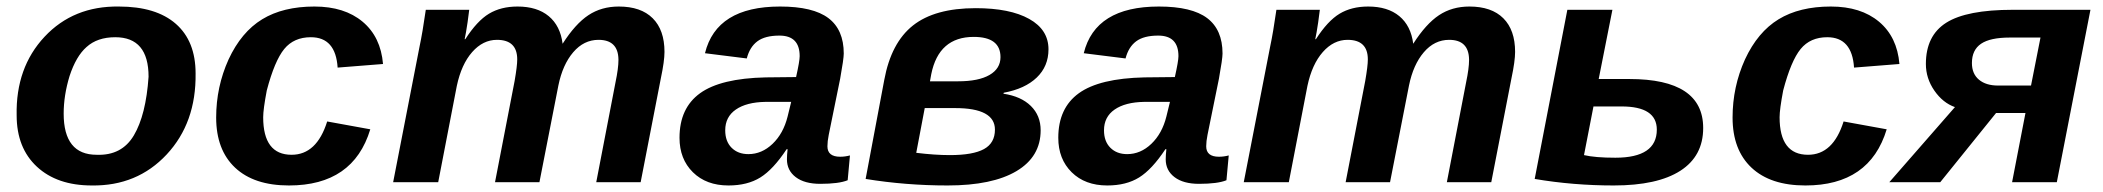

<svg xmlns="http://www.w3.org/2000/svg" viewBox="-20 -558 6440 588"><path d="M579 -333Q581 -182 490.5 -85Q400 12 261 10Q155 10 93 -47.5Q31 -105 31 -205Q28 -351 116.5 -445.5Q205 -540 344 -538Q458 -538 518.5 -485Q579 -432 579 -333ZM435 -323Q435 -444 333 -444Q278 -444 245 -414Q213 -386 193 -325Q175 -266 175 -210Q175 -84 276 -84Q353 -81 390 -143.5Q427 -206 435 -323Z M873 -84Q950 -84 982 -186L1114 -162Q1062 10 865 10Q758 10 700 -44.5Q642 -99 642 -198Q642 -292 680 -376Q719 -460 783 -499Q847 -538 943 -538Q1035 -538 1090.5 -491.5Q1146 -445 1153 -362L1014 -351Q1008 -444 932 -444Q880 -444 850.5 -408Q821 -372 797 -281Q786 -223 786 -199Q786 -84 873 -84Z M1813 -436Q1768 -436 1735.5 -398Q1703 -360 1690 -296L1632 0H1496L1556 -310Q1564 -356 1564 -376Q1564 -436 1502 -436Q1459 -436 1426 -398.5Q1393 -361 1379 -295L1322 0H1184L1265 -416Q1274 -458 1284 -528H1417Q1417 -527 1412 -490Q1407 -456 1403 -438H1405Q1441 -494 1477.5 -516Q1514 -538 1565 -538Q1625 -538 1660.5 -508.5Q1696 -479 1703 -424Q1742 -485 1782 -511.5Q1822 -538 1875 -538Q1943 -538 1979 -502Q2015 -466 2015 -399Q2015 -371 2004 -319L1942 0H1806L1865 -306Q1874 -349 1874 -374V-376Q1873 -436 1813 -436Z M2492 5Q2444 5 2417 -15.5Q2390 -36 2390 -70Q2390 -83 2392 -101H2389Q2348 -39 2308.5 -14.5Q2269 10 2211 10Q2143 10 2102 -30.5Q2061 -71 2061 -136Q2061 -227 2124 -272.5Q2187 -318 2325 -321L2418 -322Q2429 -371 2429 -386Q2429 -449 2367 -449Q2323 -449 2299.5 -431.5Q2276 -414 2267 -379L2139 -395Q2174 -538 2369 -538Q2470 -538 2517 -502.5Q2564 -467 2564 -394Q2564 -378 2553 -317L2518 -145Q2514 -125 2514 -110Q2514 -78 2553 -78Q2568 -78 2583 -82L2576 -6Q2549 5 2492 5ZM2392 -201 2403 -246H2324Q2266 -245 2233.5 -222.5Q2201 -200 2201 -159Q2201 -125 2220.5 -105.5Q2240 -86 2272 -86Q2313 -86 2346 -117.5Q2379 -149 2392 -201Z M3191 -407Q3191 -355 3155 -320.5Q3119 -286 3054 -274L3053 -271Q3107 -263 3137 -233.5Q3167 -204 3167 -159Q3167 -78 3093 -34Q3019 10 2882 10Q2754 10 2631 -10L2688 -313Q2709 -427 2776 -480Q2843 -533 2968 -533Q3073 -533 3132 -500Q3191 -467 3191 -407ZM2812 -227 2786 -90Q2843 -83 2889 -83Q2960 -83 2993.5 -101.5Q3027 -120 3027 -161Q3027 -227 2905 -227ZM2828 -309H2914Q2977 -309 3010.5 -328.5Q3044 -348 3044 -383Q3044 -445 2962 -445Q2855 -445 2832 -331Z M3652 5Q3604 5 3577 -15.5Q3550 -36 3550 -70Q3550 -83 3552 -101H3549Q3508 -39 3468.5 -14.5Q3429 10 3371 10Q3303 10 3262 -30.5Q3221 -71 3221 -136Q3221 -227 3284 -272.5Q3347 -318 3485 -321L3578 -322Q3589 -371 3589 -386Q3589 -449 3527 -449Q3483 -449 3459.5 -431.5Q3436 -414 3427 -379L3299 -395Q3334 -538 3529 -538Q3630 -538 3677 -502.5Q3724 -467 3724 -394Q3724 -378 3713 -317L3678 -145Q3674 -125 3674 -110Q3674 -78 3713 -78Q3728 -78 3743 -82L3736 -6Q3709 5 3652 5ZM3552 -201 3563 -246H3484Q3426 -245 3393.5 -222.5Q3361 -200 3361 -159Q3361 -125 3380.5 -105.5Q3400 -86 3432 -86Q3473 -86 3506 -117.5Q3539 -149 3552 -201Z M4418 -436Q4373 -436 4340.5 -398Q4308 -360 4295 -296L4237 0H4101L4161 -310Q4169 -356 4169 -376Q4169 -436 4107 -436Q4064 -436 4031 -398.5Q3998 -361 3984 -295L3927 0H3789L3870 -416Q3879 -458 3889 -528H4022Q4022 -527 4017 -490Q4012 -456 4008 -438H4010Q4046 -494 4082.5 -516Q4119 -538 4170 -538Q4230 -538 4265.5 -508.5Q4301 -479 4308 -424Q4347 -485 4387 -511.5Q4427 -538 4480 -538Q4548 -538 4584 -502Q4620 -466 4620 -399Q4620 -371 4609 -319L4547 0H4411L4470 -306Q4479 -349 4479 -374V-376Q4478 -436 4418 -436Z M4780 -528H4918L4876 -316H4970Q5196 -316 5196 -166Q5196 -80 5126 -35Q5056 10 4922 10Q4798 10 4680 -10ZM4860 -232 4831 -83Q4865 -75 4927 -75Q5054 -75 5054 -161Q5054 -232 4946 -232Z M5517 -84Q5594 -84 5626 -186L5758 -162Q5706 10 5509 10Q5402 10 5344 -44.5Q5286 -99 5286 -198Q5286 -292 5324 -376Q5363 -460 5427 -499Q5491 -538 5587 -538Q5679 -538 5734.5 -491.5Q5790 -445 5797 -362L5658 -351Q5652 -444 5576 -444Q5524 -444 5494.5 -408Q5465 -372 5441 -281Q5430 -223 5430 -199Q5430 -84 5517 -84Z M6183 -212H6093L5922 0H5766L5967 -230Q5930 -243 5904 -280.5Q5878 -318 5878 -362Q5878 -449 5940.5 -488.5Q6003 -528 6144 -528H6382L6279 0H6142ZM6200 -296 6229 -443H6135Q6075 -443 6047 -424Q6019 -405 6019 -365Q6019 -332 6040.5 -314Q6062 -296 6099 -296Z"/></svg>

Font: Libra Sans
Style: Bold Italic
Weight: 700
Italic angle: -12°
Foundry: Context Ltd
Version: Version 1.002